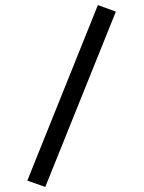

<svg xmlns="http://www.w3.org/2000/svg" viewBox="-20 -729 570 759"><path d="M88 -15 367 -709 438 -683 159 10Z"/></svg>

Font: TitilliumText22L Rg
Style: Regular
Weight: 400
Designer: Campivisivi
Foundry: Campivisivi
Version: 1.000